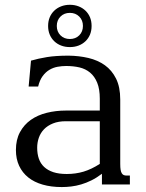

<svg xmlns="http://www.w3.org/2000/svg" viewBox="-20 -758 602 789"><path d="M390.1 -259.8H251Q219.7 -259.8 197.5 -250.7Q175.3 -241.7 160.9 -226.8Q146.5 -211.9 139.6 -192.1Q132.8 -172.4 132.8 -150.9Q132.8 -126 139.6 -106Q146.5 -85.9 161.4 -72Q176.3 -58.1 199.2 -50.5Q222.2 -43 254.4 -43Q291 -43 323.5 -52.7Q356 -62.5 390.1 -84.5ZM474.1 -85Q474.1 -69.8 475.6 -60.5Q477.1 -51.3 480.5 -45.9Q483.9 -40.5 488.5 -38.6Q493.2 -36.6 500 -36.6H513.7V0H398.9V-43.9Q377 -27.3 355.7 -16.8Q334.5 -6.3 313.7 -0.2Q293 5.9 272.9 8.3Q252.9 10.7 233.9 10.7Q190.4 10.7 155.5 0.7Q120.6 -9.3 96.2 -28.8Q71.8 -48.3 58.6 -76.7Q45.4 -105 45.4 -141.6Q45.4 -184.1 62 -214.8Q78.6 -245.6 106.7 -265.4Q134.8 -285.2 172.1 -294.4Q209.5 -303.7 251 -303.7H390.1V-352.1Q390.1 -392.1 379.4 -418.2Q368.7 -444.3 350.1 -459.7Q331.5 -475.1 306.4 -481Q281.2 -486.8 252 -486.8Q234.4 -486.8 216.8 -483.6Q199.2 -480.5 183.3 -471.2Q167.5 -461.9 155.3 -445.3Q143.1 -428.7 136.7 -402.3H97.7L107.4 -508.8Q122.6 -513.2 138.7 -516.8Q154.8 -520.5 173.1 -523.4Q191.4 -526.4 213.1 -527.8Q234.9 -529.3 261.7 -529.3Q304.7 -528.8 343.3 -519.8Q381.8 -510.7 410.9 -490Q439.9 -469.2 457 -434.8Q474.1 -400.4 474.1 -349.1ZM177.7 -651.4Q177.7 -670.9 184.3 -686.8Q190.9 -702.6 202.9 -714.1Q214.8 -725.6 231.2 -731.9Q247.6 -738.3 267.1 -738.3Q286.6 -738.3 303 -731.9Q319.3 -725.6 331.3 -714.1Q343.3 -702.6 349.9 -686.8Q356.4 -670.9 356.4 -651.4Q356.4 -631.8 349.9 -616Q343.3 -600.1 331.3 -588.6Q319.3 -577.1 303 -570.8Q286.6 -564.5 267.1 -564.5Q247.6 -564.5 231.2 -570.8Q214.8 -577.1 202.9 -588.6Q190.9 -600.1 184.3 -616Q177.7 -631.8 177.7 -651.4ZM213.4 -651.4Q213.4 -627.9 228.5 -612.8Q243.7 -597.7 267.1 -597.7Q290.5 -597.7 305.7 -612.8Q320.8 -627.9 320.8 -651.4Q320.8 -674.8 305.7 -689.9Q290.5 -705.1 267.1 -705.1Q243.7 -705.1 228.5 -689.9Q213.4 -674.8 213.4 -651.4Z"/></svg>

Font: Arian AMU Serif
Style: Regular
Weight: 400
Designer: Ruben Hakobyan (Tarumian)
Foundry: Ruben Hakobyan (Tarumian)
Version: Version 1.002